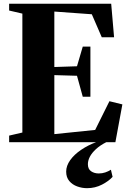

<svg xmlns="http://www.w3.org/2000/svg" viewBox="-20 -763 688 1030"><path d="M100 -52V-690L29 -706.5V-743H576.5L592 -563H526L472.5 -686.5L271.5 -701V-403.5L393 -407.5L424 -513H465V-244H424L393 -356.5L271.5 -360V-43.5L490.5 -66L567 -220L636.5 -203L599 0H29V-35.5ZM447 246.5Q420.5 246.5 394.5 237.2Q368.5 228 351.8 208.2Q335 188.5 335 157.5Q335 126.5 356.5 96.2Q378 66 415.2 40.8Q452.5 15.5 497.5 -1L519 -5L551.5 -1Q517 16.5 495 36.8Q473 57 462.2 77.5Q451.5 98 451.5 118Q451.5 144 468.8 155.8Q486 167.5 510 167.5Q528 167.5 544.5 162Q561 156.5 575 147.5L584 185.5Q564.5 208 527.5 227.2Q490.5 246.5 447 246.5Z"/></svg>

Font: Merriweather 96pt ExtraBold
Style: Regular
Weight: 800
Version: Version 2.100